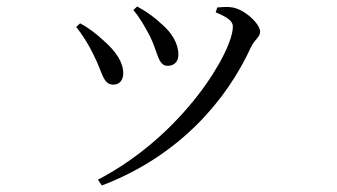

<svg xmlns="http://www.w3.org/2000/svg" viewBox="-20 -522 1040 592"><path d="M391 -491C411 -468 429 -436 443 -409C467 -360 467 -319 497 -319C516 -319 530 -331 530 -353C530 -389 509 -422 477 -449C455 -470 432 -486 403 -502ZM294 50C535 -42 680 -215 754 -377C765 -400 782 -408 782 -424C782 -449 734 -493 697 -499C681 -502 663 -500 650 -499L645 -484C684 -468 698 -456 698 -440C698 -364 547 -106 282 32ZM215 -439C234 -415 252 -387 268 -354C296 -300 297 -261 329 -261C350 -261 360 -276 360 -297C360 -329 338 -364 297 -399C280 -415 254 -436 227 -450Z"/></svg>

Font: Source Han Serif KR
Style: Regular
Weight: 400
Designer: Ryoko NISHIZUKA 西塚涼子 (kana & ideographs); Frank Grießhammer (Latin, Greek & Cyrillic); Wenlong ZHANG 张文龙 (bopomofo); San
Foundry: Adobe
Version: Version 2.001;hotconv 1.1.0;makeotfexe 2.6.0